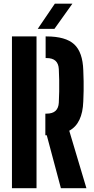

<svg xmlns="http://www.w3.org/2000/svg" viewBox="-20 -992 496 1012"><path d="M301 0 226.5 -279H219V-393H225Q257 -393 272.8 -407.8Q288.5 -422.5 290 -451Q291.5 -479 292 -509.2Q292.5 -539.5 292 -569.8Q291.5 -600 290 -628Q288.5 -656.5 272.8 -671.2Q257 -686 225 -686H220.5V-800H225Q326 -800 371 -758.5Q416 -717 419 -621.5Q420.5 -589.5 420.8 -563.8Q421 -538 420.8 -512.8Q420.5 -487.5 419 -457.5Q415 -340.5 345 -303L435.5 0ZM43 0V-800H172.5V0ZM179 -840 269 -972.5H361.5L267 -840Z"/></svg>

Font: Big Shoulders Stencil Display Thin ExtraBold
Style: Regular
Weight: 800
Version: Version 2.001